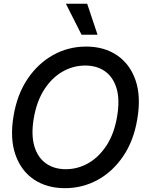

<svg xmlns="http://www.w3.org/2000/svg" viewBox="-20 -983 766 1013"><path d="M322.8 9.8Q227.1 9.8 158.9 -36.1Q90.8 -82 61.3 -167.2Q31.7 -252.4 51.3 -370.1Q70.3 -485.4 126 -567.4Q181.6 -649.4 261.5 -693.4Q341.3 -737.3 434.1 -737.3Q529.8 -737.3 597.7 -691.2Q665.5 -645 695.1 -559.8Q724.6 -474.6 704.6 -356.4Q686 -241.7 630.6 -159.7Q575.2 -77.6 495.4 -33.9Q415.5 9.8 322.8 9.8ZM327.1 -90.3Q391.1 -90.3 447.3 -122.8Q503.4 -155.3 543.5 -217.8Q583.5 -280.3 598.1 -370.1Q612.8 -457.5 595 -516.8Q577.1 -576.2 534.2 -606.7Q491.2 -637.2 429.7 -637.2Q365.7 -637.2 309.3 -604.7Q252.9 -572.3 212.9 -509.8Q172.9 -447.3 157.7 -356.4Q143.6 -270 161.6 -210.4Q179.7 -150.9 222.9 -120.6Q266.1 -90.3 327.1 -90.3ZM410.2 -799.8 327.6 -963.4H439.9L494.6 -799.8Z"/></svg>

Font: Inter Tight Medium
Style: Italic
Weight: 500
Italic angle: -9.39999°
Designer: Rasmus Andersson
Foundry: rsms
Version: Version 3.004